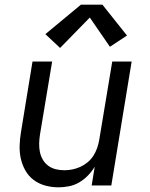

<svg xmlns="http://www.w3.org/2000/svg" viewBox="-20 -793 640 821"><path d="M230 8Q201 8 173.5 0.5Q146 -7 124 -23.5Q102 -40 88.5 -64Q75 -88 69 -115Q63 -142 64 -171.5Q65 -201 70 -230L119 -530H203L151 -218Q148 -199 147.5 -180Q147 -161 150.5 -143.5Q154 -126 163 -110.5Q172 -95 186 -84.5Q200 -74 218 -69.5Q236 -65 255 -65Q272 -65 289.5 -68.5Q307 -72 323.5 -79.5Q340 -87 354.5 -99Q369 -111 379 -126.5Q389 -142 395 -159Q401 -176 404 -193L460 -530H543L456 0H372L385 -80Q373 -60 356 -42.5Q339 -25 318.5 -13Q298 -1 275 3.5Q252 8 230 8ZM237 -588 174 -647 326 -773H418L523 -641L450 -593L364 -718Z"/></svg>

Font: Iosevka Curly Extended Oblique
Style: Regular
Weight: 400
Width: 7
Italic angle: -9°
Monospace: yes
Designer: Belleve Invis
Foundry: Belleve Invis
Version: Version 11.1.0; ttfautohint (v1.8.3)